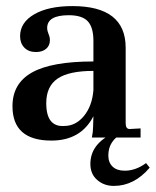

<svg xmlns="http://www.w3.org/2000/svg" viewBox="-20 -452 512 631"><path d="M149 10Q21 10 21 -103Q21 -178 85.5 -214Q150 -250 287 -250V-318Q287 -362 268.5 -382Q250 -402 206 -402Q135 -402 135 -360Q135 -351 140 -339Q144 -330 144 -320Q144 -302 131.5 -291.5Q119 -281 98 -281Q74 -281 60 -295.5Q46 -310 46 -333Q46 -378 92.5 -405Q139 -432 218 -432Q393 -432 393 -295V-47Q393 -28 406 -28L442 -30V0H282Q286 -20 286 -37L287 -70Q246 10 149 10ZM191 -38Q229 -38 256 -71Q283 -104 287 -156V-219Q206 -219 169 -193.5Q132 -168 132 -113Q132 -73 147 -54.5Q162 -36 191 -38ZM354 159Q322 159 299.5 139.5Q277 120 277 87Q277 21 352 -14H383Q336 10 336 59Q336 82 350 95.5Q364 109 390 109Q426 109 460 84L472 99Q421 159 354 159Z"/></svg>

Font: UnnaMedium
Style: Regular
Weight: 500
Designer: Jorge de Buen Unna
Foundry: Omnibus-Type
Version: Version 2.008;hotconv 1.0.109;makeotfexe 2.5.65596